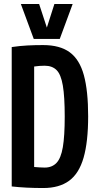

<svg xmlns="http://www.w3.org/2000/svg" viewBox="-20 -937 486 967"><path d="M198 10Q109 10 39 2V-700Q80 -706 117.5 -708Q155 -710 197 -710Q282 -710 331.5 -673.5Q381 -637 402.5 -558Q424 -479 424 -351Q424 -223 401 -143Q378 -63 328 -26.5Q278 10 198 10ZM205 -93Q242 -93 264.5 -116.5Q287 -140 296.5 -196Q306 -252 306 -350Q306 -450 296.5 -506Q287 -562 265 -584Q243 -606 205 -606Q178 -606 152 -602V-96Q165 -95 178.5 -94Q192 -93 205 -93ZM346 -917 281 -741H150L85 -917H177L216 -798L254 -917Z"/></svg>

Font: Georama Condensed SemiBold
Style: Regular
Weight: 600
Width: 3
Designer: Jean-Baptiste Levee
Foundry: Production Type
Version: Version 1.000